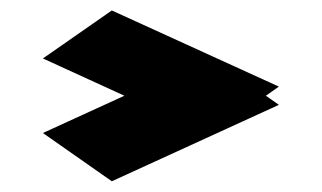

<svg xmlns="http://www.w3.org/2000/svg" viewBox="-20 -566 600 358"><path d="M188.5 -228 60 -318 371.5 -460.5 500 -370.5ZM371.5 -314.5 60 -457 188.5 -546.5 500 -404.5Z"/></svg>

Font: Bodoni Moda 9pt SemiBold
Style: Italic
Weight: 600
Italic angle: -13°
Designer: Owen Earl
Foundry: indestructible type
Version: Version 2.004